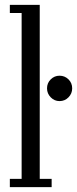

<svg xmlns="http://www.w3.org/2000/svg" viewBox="-20 -770 317 790"><path d="M20.5 0V-34H69V-716.5H20.5V-750H143.5V-34H192.5V0ZM225 -354Q204 -354 188.8 -369.5Q173.5 -385 173.5 -406.5Q173.5 -428.5 188.8 -443.5Q204 -458.5 225 -458.5Q246.5 -458.5 261.8 -443.5Q277 -428.5 277 -406.5Q277 -385 261.8 -369.5Q246.5 -354 225 -354Z"/></svg>

Font: Imbue Thin 10pt
Style: Regular
Weight: 400
Version: Version 1.102